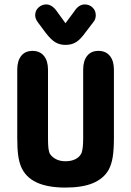

<svg xmlns="http://www.w3.org/2000/svg" viewBox="-20 -837 593 868"><path d="M495 -215V-522Q495 -562 476.5 -584.5Q458 -607 425 -607Q392 -607 374 -584.5Q356 -562 356 -522V-211Q356 -186 354 -170.5Q352 -155 349 -146Q341 -128 322 -118Q303 -108 276 -108Q252 -108 234 -117Q216 -126 206 -141Q201 -150 199 -166Q197 -182 197 -211V-522Q197 -562 178.5 -584.5Q160 -607 127 -607Q94 -607 76 -584.5Q58 -562 58 -522V-215Q58 -166 62 -136Q66 -106 75 -84Q95 -36 145 -12.5Q195 11 276 11Q352 11 400 -9Q448 -29 471 -69Q484 -93 489.5 -126.5Q495 -160 495 -215ZM276 -732 237 -786Q215 -817 189 -817Q169 -817 154 -803Q139 -789 139 -768Q139 -752 152 -735L187 -688Q210 -658 230 -646Q250 -634 276 -634Q304 -634 324 -646.5Q344 -659 366 -690L402 -737Q408 -744 410.5 -752Q413 -760 413 -768Q413 -789 398.5 -803Q384 -817 363 -817Q336 -817 316 -786Z"/></svg>

Font: Beiruti ExtraBold
Style: Regular
Weight: 800
Designer: Arlette Boutros
Foundry: Boutros
Version: Version 1.41